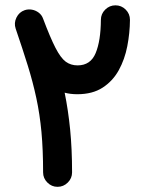

<svg xmlns="http://www.w3.org/2000/svg" viewBox="-20 -660 555 735"><path d="M200.2 55.2Q177.7 55.2 161.4 38.8Q145 22.5 145 0Q145 -86.4 138.7 -154.8Q132.3 -223.1 119.1 -284.4Q106 -345.7 86.2 -409.4Q66.4 -473.1 40 -550.3Q32.7 -571.8 43 -592.8Q53.2 -613.8 74.7 -621.1Q87.9 -625.5 102.1 -623Q116.2 -620.6 128.2 -611.6Q140.1 -602.5 145 -588.4Q172.4 -515.6 192.4 -476.8Q212.4 -438 231.7 -423.8Q251 -409.7 276.9 -409.7Q326.7 -409.7 346.2 -456.8Q365.7 -503.9 366.2 -584Q366.2 -606.9 382.8 -623.3Q399.4 -639.6 421.9 -639.6Q444.8 -639.6 461.2 -623.3Q477.5 -606.9 477.5 -584Q477.1 -533.7 467.3 -483.2Q457.5 -432.6 434.6 -391.1Q411.6 -349.6 372.8 -324.5Q334 -299.3 275.9 -299.3Q249.5 -299.3 227.5 -305.2Q241.2 -237.8 248.5 -164.1Q255.9 -90.3 255.9 0Q255.9 22.5 239.5 38.8Q223.1 55.2 200.2 55.2Z"/></svg>

Font: Mikhak-DS2-FD SemiBold
Style: Regular
Weight: 600
Designer: Amin Abedi
Version: Version 3.2